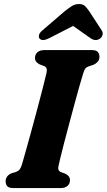

<svg xmlns="http://www.w3.org/2000/svg" viewBox="-20 -954 541 974"><path d="M277.5 -115.5Q273.5 -99 277.5 -91.2Q281.5 -83.5 291.5 -80L311 -73Q335 -61.5 335 -40.5Q335 -22 322.5 -11Q310 0 288 0H48.5Q24.5 0 16.5 -9.8Q8.5 -19.5 8.5 -34.5Q8.5 -49.5 17.2 -59.8Q26 -70 38.5 -75L60.5 -81.5Q73 -86 79.2 -93.8Q85.5 -101.5 91.5 -120Q99 -145.5 112 -192Q125 -238.5 140.5 -295Q156 -351.5 171 -408Q186 -464.5 198 -511.2Q210 -558 216 -584.5Q219 -598.5 216.2 -606.8Q213.5 -615 202 -619.5L182 -627Q157.5 -638.5 157.5 -659.5Q157.5 -678 170 -689Q182.5 -700 206.5 -700H444.5Q468.5 -700 476.5 -690.2Q484.5 -680.5 484.5 -666Q484.5 -650.5 475.5 -640.5Q466.5 -630.5 453.5 -625L431.5 -618Q418.5 -613.5 413 -606.5Q407.5 -599.5 402 -581.5Q394.5 -558 383 -517.2Q371.5 -476.5 358 -426.5Q344.5 -376.5 330.8 -325.5Q317 -274.5 305.5 -229.8Q294 -185 286.5 -154.2Q279 -123.5 277.5 -115.5ZM231 -761Q195 -742.5 181 -758Q175.5 -764 177.8 -775.8Q180 -787.5 196 -800.5L307.5 -896.5Q328.5 -913 344.5 -923.2Q360.5 -933.5 381 -933.5Q401 -933.5 411.2 -923.2Q421.5 -913 433 -896.5L495.5 -800.5Q504 -787.5 499.8 -775.8Q495.5 -764 487 -758Q464 -742.5 438 -761L351 -822.5Z"/></svg>

Font: Fraunces 9pt Soft
Style: Bold Italic
Weight: 700
Italic angle: -16°
Version: Version 1.000;[b76b70a41]